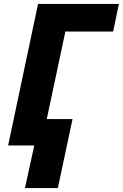

<svg xmlns="http://www.w3.org/2000/svg" viewBox="-20 -734 620 969"><path d="M106 215 153 0H21L172 -714H580L551 -575H310L216 -133H346L272 215Z"/></svg>

Font: Noto Sans ExtraBold
Style: Italic
Weight: 800
Italic angle: -12°
Designer: Monotype Design Team
Foundry: Monotype Imaging Inc.
Version: Version 2.013; ttfautohint (v1.8.4.7-5d5b)